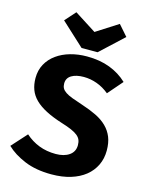

<svg xmlns="http://www.w3.org/2000/svg" viewBox="-139 -1033 878 1135"><g transform="rotate(15 300.0 -465.0)"><path d="M569 -203Q569 -154 549.5 -113.5Q530 -73 494 -44Q458 -15 406 1Q354 17 288 17Q193 17 123.5 -12Q54 -41 11 -83L95 -176Q133 -142 179.5 -124Q226 -106 282 -106Q333 -106 364.5 -128Q396 -150 396 -190Q396 -209 390 -223Q384 -237 369.5 -248.5Q355 -260 331 -270.5Q307 -281 271 -292Q211 -311 169.5 -332.5Q128 -354 101.5 -380Q75 -406 63 -438Q51 -470 51 -509Q51 -557 71.5 -594.5Q92 -632 128 -658Q164 -684 211.5 -697.5Q259 -711 313 -711Q392 -711 453.5 -687.5Q515 -664 560 -621L482 -531Q447 -560 407 -574.5Q367 -589 326 -589Q279 -589 251 -572Q223 -555 223 -522Q223 -505 229.5 -493Q236 -481 251.5 -470.5Q267 -460 293.5 -450Q320 -440 360 -427Q409 -411 448 -392Q487 -373 514 -346.5Q541 -320 555 -285.5Q569 -251 569 -203ZM317 -862 450 -947 507 -882 366 -751H268L126 -882L184 -947Z"/></g></svg>

Font: Qzxlaeiskcpccdgjqmyffctclhy
Style: Regular
Weight: 700
Monospace: yes
Designer: Carrois Corporate & Edenspiekermann
Foundry: Carrois Corporate GbR & Edenspiekermann AG
Version: Version 2.001